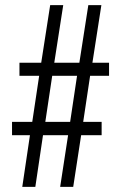

<svg xmlns="http://www.w3.org/2000/svg" viewBox="-20 -718 473 750"><path d="M67 12 97 -190H27V-242H106L133 -422H56V-473H141L176 -698H227L192 -473H290L325 -698H376L341 -473H406V-422H332L305 -242H377V-190H297L266 12H215L246 -190H148L118 12ZM157 -242H254L281 -422H184Z"/></svg>

Font: Archivo ExtraCondensed Light
Style: Regular
Weight: 300
Width: 2
Designer: Hector Gatti
Foundry: Omnibus-Type
Version: Version 2.001